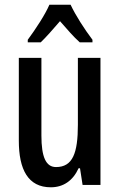

<svg xmlns="http://www.w3.org/2000/svg" viewBox="-20 -786 509 816"><path d="M280 -766H190C172 -724 132 -663 98 -617V-606H153C175 -627 205 -661 235 -696C265 -662 292 -630 319 -606H373V-617C339 -662 301 -721 280 -766ZM407 -540H311V-256C311 -135 289 -76 218 -76C175 -76 156 -119 156 -210V-540H60V-188C60 -66 99 10 196 10C249 10 290 -18 314 -71H320L331 0H407Z"/></svg>

Font: Noto Sans Myanmar UI ExtraCondensed Medium
Style: Regular
Weight: 500
Width: 2
Designer: Monotype Design Team
Foundry: Monotype Imaging Inc.
Version: Version 2.103